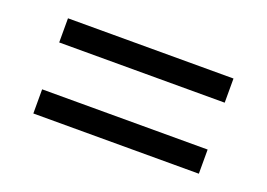

<svg xmlns="http://www.w3.org/2000/svg" viewBox="-53 -560 707 508"><g transform="rotate(20 300.0 -306.0)"><path d="M67 -372V-440H533V-372ZM67 -172V-240H533V-172Z"/></g></svg>

Font: IBM Plex Thai
Style: Regular
Weight: 400
Designer: Mike Abbink, Paul van der Laan, Pieter van Rosmalen, Ben Mitchell, Mark Frömberg
Foundry: Bold Monday
Version: Version 1.0